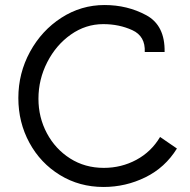

<svg xmlns="http://www.w3.org/2000/svg" viewBox="-20 -727 756 764"><path d="M53 -337Q53 -436 99.5 -521Q146 -606 224.5 -656.5Q303 -707 396 -707Q487 -707 562 -666.5Q637 -626 635 -520H556Q559 -583 506.5 -607Q454 -631 391 -631Q321 -631 262 -589.5Q203 -548 168 -479.5Q133 -411 133 -334Q133 -260 166.5 -197Q200 -134 259 -96.5Q318 -59 393 -59Q463 -59 522.5 -91Q582 -123 617 -182L684 -136Q637 -60 558.5 -21.5Q480 17 392 17Q296 17 218.5 -30.5Q141 -78 97 -159Q53 -240 53 -337Z"/></svg>

Font: Bellota Text
Style: Bold
Weight: 700
Designer: Kemie Guaida
Foundry: Kemie Guaida
Version: Version 4.001